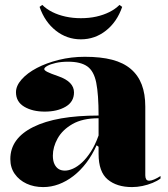

<svg xmlns="http://www.w3.org/2000/svg" viewBox="-20 -746 684 781"><path d="M325 -515Q390 -515 436 -503Q482 -491 512 -465.5Q542 -440 556.5 -402Q571 -364 571 -312V-33Q571 -23 574.5 -17Q578 -11 587 -11Q595 -11 607 -16Q619 -21 633 -30V-20Q620 -10 600.5 -2Q581 6 559.5 10.5Q538 15 517 15Q455 15 418 -16Q381 -47 381 -120Q381 -129 381 -133Q381 -137 381 -140.5Q381 -144 381 -149L373 -155Q355 -115 331 -83.5Q307 -52 278.5 -30Q250 -8 219 3.5Q188 15 156 15Q118 15 88 1Q58 -13 40 -38.5Q22 -64 22 -99Q22 -183 115.5 -229.5Q209 -276 381 -276Q381 -362 371.5 -409.5Q362 -457 335 -476Q308 -495 257 -495Q229 -495 207 -490Q185 -485 172.5 -478Q160 -471 160 -465Q160 -460 172.5 -453.5Q185 -447 217 -436Q281 -414 281 -370Q281 -332 247 -312Q213 -292 162 -292Q112 -292 78.5 -312Q45 -332 45 -371Q45 -397 68 -423Q91 -449 130 -469.5Q169 -490 219.5 -502.5Q270 -515 325 -515ZM381 -265Q316 -265 275 -241.5Q234 -218 214.5 -183Q195 -148 195 -113Q195 -92 201.5 -78.5Q208 -65 218.5 -58.5Q229 -52 244 -52Q259 -52 277 -60Q295 -68 313.5 -85Q332 -102 349.5 -129Q367 -156 381 -195ZM309 -586Q252 -586 207 -621.5Q162 -657 141 -718L152 -726Q169 -709 193 -697Q217 -685 246.5 -678.5Q276 -672 309 -672Q343 -672 372 -678.5Q401 -685 425 -697Q449 -709 466 -726L477 -718Q456 -657 411 -621.5Q366 -586 309 -586Z"/></svg>

Font: Kalnia SemiBold
Style: Regular
Weight: 600
Designer: Frida Medrano
Foundry: Frida Medrano
Version: Version 1.105